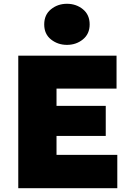

<svg xmlns="http://www.w3.org/2000/svg" viewBox="-20 -994 690 1014"><path d="M76.5 0V-700H595.5V-526H278.5V-435H538.5V-276H278.5V-176H599.5V0ZM333.5 -757Q285.5 -757 249.5 -785.5Q213.5 -814 213.5 -865Q213.5 -916 249.2 -945Q285 -974 333.5 -974Q382.5 -974 418 -945Q453.5 -916 453.5 -865Q453.5 -815 418 -786Q382.5 -757 333.5 -757Z"/></svg>

Font: Geologica Cursive Black
Style: Regular
Weight: 900
Designer: Sindre Bremnes, Frode Helland
Foundry: Monokrom Skriftforlag AS
Version: Version 1.010;gftools[0.9.28]